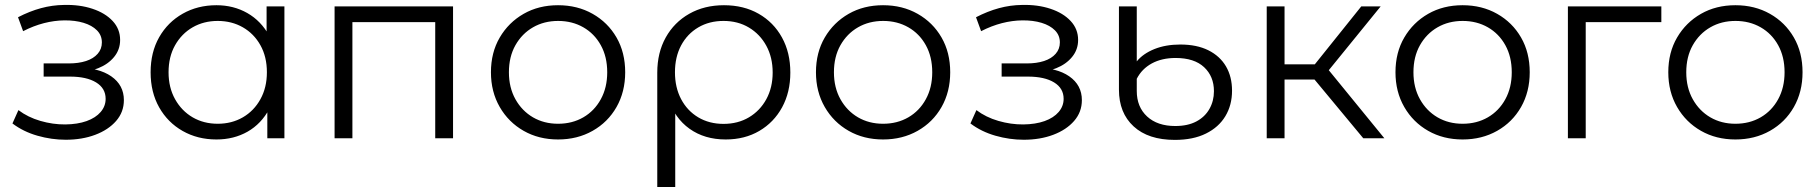

<svg xmlns="http://www.w3.org/2000/svg" viewBox="-20 -551 7253 765"><path d="M241.9 5.8Q185.2 5.8 129.1 -10.3Q73 -26.3 29.6 -59.1L53.4 -112.3Q90.9 -83.8 140.8 -69.3Q190.7 -54.8 240.1 -55.2Q289 -55.7 325.1 -68.6Q361.2 -81.6 381.1 -104.8Q400.9 -128 400.9 -157.2Q400.9 -199.4 362.9 -222.6Q324.8 -245.8 258.6 -245.8H153.9V-298.3H254.5Q293.2 -298.3 322.9 -307.9Q352.5 -317.6 369.2 -336.7Q385.9 -355.8 385.9 -381.9Q385.9 -410.3 366.3 -430.1Q346.6 -449.9 312.9 -460.1Q279.2 -470.3 236.2 -469.8Q196.6 -469.4 155.1 -458.8Q113.5 -448.1 72.1 -426.8L51.8 -482.3Q97.9 -506.2 143.3 -518.5Q188.7 -530.8 234.8 -531.3Q297.7 -533 348.5 -516Q399.3 -499.1 428.9 -467.3Q458.6 -435.5 458.6 -391.8Q458.6 -353.4 434.8 -324.3Q411.1 -295.1 370.8 -279Q330.6 -262.9 279.9 -262.9L283.4 -281.8Q373.3 -281.8 423.4 -246.8Q473.6 -211.8 473.6 -152.1Q473.6 -104.5 442.6 -69Q411.7 -33.6 359.4 -13.9Q307.1 5.8 241.9 5.8Z M842.4 4.7Q767.4 4.7 707.9 -29.1Q648.3 -62.9 614.2 -123.2Q580.1 -183.6 580.1 -263Q580.1 -342.8 614.2 -402.7Q648.3 -462.6 707.9 -496.4Q767.4 -530.2 842.4 -530.2Q910.6 -530.2 965.4 -499Q1020.3 -467.7 1052.8 -408.4Q1085.3 -349 1085.3 -263Q1085.3 -177.9 1053.4 -117.8Q1021.4 -57.8 966.6 -26.5Q911.7 4.7 842.4 4.7ZM847.5 -57.9Q903.3 -57.9 947.6 -83.5Q991.9 -109.2 1017.6 -155.7Q1043.4 -202.2 1043.4 -263Q1043.4 -324.8 1017.6 -370.8Q991.9 -416.8 947.6 -442.2Q903.3 -467.6 847.5 -467.6Q791.7 -467.6 747.6 -442.2Q703.6 -416.8 677.6 -370.8Q651.6 -324.8 651.6 -263Q651.6 -202.2 677.6 -155.7Q703.6 -109.2 747.6 -83.5Q791.7 -57.9 847.5 -57.9ZM1045.1 0V-158.3L1052.2 -264L1042.2 -369.7V-525.5H1113.2V0Z M1313.1 0V-525.5H1785.1V0H1714.1V-481.6L1732.3 -462.9H1365.9L1384.1 -481.6V0Z M2203.5 4.7Q2126.7 4.7 2066.4 -29.7Q2006.1 -64 1971.1 -124.7Q1936.1 -185.5 1936.1 -263.1Q1936.1 -341.7 1971.2 -401.6Q2006.3 -461.5 2066.4 -495.9Q2126.4 -530.2 2203.5 -530.2Q2280.6 -530.2 2341.2 -495.9Q2401.9 -461.6 2436.4 -401.7Q2471 -341.9 2471 -263.1Q2471 -185.3 2436.5 -124.6Q2402 -64 2341.2 -29.7Q2280.4 4.7 2203.5 4.7ZM2203.5 -57.9Q2259.9 -57.9 2304.2 -83.5Q2348.5 -109.2 2373.9 -155.7Q2399.4 -202.2 2399.4 -263Q2399.4 -324.8 2373.9 -370.8Q2348.5 -416.8 2304.2 -442.2Q2259.9 -467.6 2203.8 -467.6Q2147.7 -467.6 2103.7 -442.2Q2059.6 -416.8 2033.6 -370.8Q2007.7 -324.8 2007.7 -263Q2007.7 -202.2 2033.6 -155.7Q2059.6 -109.2 2103.6 -83.5Q2147.7 -57.9 2203.5 -57.9Z M2598.8 194V-261.4Q2598.8 -341.2 2632.5 -401.6Q2666.2 -462.1 2726.3 -496.1Q2786.3 -530.2 2864.5 -530.2Q2943.2 -530.2 3002.7 -496.2Q3062.3 -462.2 3095.6 -401.8Q3129 -341.4 3129 -262Q3129 -183.6 3096.2 -123.4Q3063.4 -63.3 3005.3 -29.3Q2947.2 4.7 2871.3 4.7Q2787.2 4.7 2727.5 -37.9Q2667.8 -80.4 2643.1 -157.5L2670.4 -168.1V194ZM2862.7 -57.4Q2920.1 -57.4 2964.1 -83.5Q3008.2 -109.7 3033.4 -155.9Q3058.6 -202.2 3058.6 -262Q3058.6 -322.2 3033.4 -368.5Q3008.2 -414.8 2964.1 -441.2Q2920.1 -467.6 2862.7 -467.6Q2805.9 -467.6 2762 -441.7Q2718.2 -415.8 2693.7 -369.8Q2669.3 -323.8 2669.3 -263Q2669.3 -202.7 2693.7 -156.2Q2718.2 -109.7 2762 -83.5Q2805.9 -57.4 2862.7 -57.4Z M3498.5 4.7Q3421.7 4.7 3361.4 -29.7Q3301.1 -64 3266.1 -124.7Q3231.1 -185.5 3231.1 -263.1Q3231.1 -341.7 3266.2 -401.6Q3301.3 -461.5 3361.4 -495.9Q3421.4 -530.2 3498.5 -530.2Q3575.6 -530.2 3636.2 -495.9Q3696.9 -461.6 3731.4 -401.7Q3766 -341.9 3766 -263.1Q3766 -185.3 3731.5 -124.6Q3697 -64 3636.2 -29.7Q3575.4 4.7 3498.5 4.7ZM3498.5 -57.9Q3554.9 -57.9 3599.2 -83.5Q3643.5 -109.2 3668.9 -155.7Q3694.4 -202.2 3694.4 -263Q3694.4 -324.8 3668.9 -370.8Q3643.5 -416.8 3599.2 -442.2Q3554.9 -467.6 3498.8 -467.6Q3442.7 -467.6 3398.7 -442.2Q3354.6 -416.8 3328.6 -370.8Q3302.7 -324.8 3302.7 -263Q3302.7 -202.2 3328.6 -155.7Q3354.6 -109.2 3398.6 -83.5Q3442.7 -57.9 3498.5 -57.9Z M4058.9 5.8Q4002.2 5.8 3946.1 -10.3Q3890 -26.3 3846.6 -59.1L3870.4 -112.3Q3907.9 -83.8 3957.8 -69.3Q4007.7 -54.8 4057.1 -55.2Q4106 -55.7 4142.1 -68.6Q4178.2 -81.6 4198.1 -104.8Q4217.9 -128 4217.9 -157.2Q4217.9 -199.4 4179.9 -222.6Q4141.8 -245.8 4075.6 -245.8H3970.9V-298.3H4071.5Q4110.2 -298.3 4139.9 -307.9Q4169.5 -317.6 4186.2 -336.7Q4202.9 -355.8 4202.9 -381.9Q4202.9 -410.3 4183.3 -430.1Q4163.6 -449.9 4129.9 -460.1Q4096.2 -470.3 4053.2 -469.8Q4013.6 -469.4 3972.1 -458.8Q3930.5 -448.1 3889.1 -426.8L3868.8 -482.3Q3914.9 -506.2 3960.3 -518.5Q4005.7 -530.8 4051.8 -531.3Q4114.7 -533 4165.5 -516Q4216.3 -499.1 4245.9 -467.3Q4275.6 -435.5 4275.6 -391.8Q4275.6 -353.4 4251.8 -324.3Q4228.1 -295.1 4187.8 -279Q4147.6 -262.9 4096.9 -262.9L4100.4 -281.8Q4190.3 -281.8 4240.4 -246.8Q4290.6 -211.8 4290.6 -152.1Q4290.6 -104.5 4259.6 -69Q4228.7 -33.6 4176.4 -13.9Q4124.1 5.8 4058.9 5.8Z M4661.2 6.4Q4555.3 6.4 4496.8 -47.4Q4438.3 -101.1 4438.3 -193.8V-525.5H4509.3V-306.5Q4534.5 -337.3 4579.5 -355.5Q4624.6 -373.6 4682.8 -373.6Q4748.4 -373.6 4794.5 -350.7Q4840.6 -327.7 4864.8 -286.5Q4888.9 -245.3 4888.9 -189.7Q4888.9 -132.3 4862.3 -88.1Q4835.7 -43.9 4784.8 -18.8Q4733.9 6.4 4661.2 6.4ZM4662.7 -48.9Q4712.3 -48.9 4746.6 -67Q4780.9 -85.2 4798.8 -116.9Q4816.8 -148.6 4816.8 -187.5Q4816.8 -246.6 4777.6 -283.3Q4738.4 -320 4663.9 -320Q4609.3 -320 4569.3 -298.3Q4529.4 -276.5 4509.3 -237.1V-188.5Q4509.3 -125 4550.5 -86.9Q4591.8 -48.9 4662.7 -48.9Z M5411.9 0 5196.4 -259.6 5255.2 -294.8 5495.9 0ZM5027.1 0V-525.5H5098.1V0ZM5076.4 -234.2V-294.7H5245.3V-234.2ZM5260.9 -254.7 5194.7 -264.7 5403.8 -525.5H5481.1Z M5807.5 4.7Q5730.7 4.7 5670.4 -29.7Q5610.1 -64 5575.1 -124.7Q5540.1 -185.5 5540.1 -263.1Q5540.1 -341.7 5575.2 -401.6Q5610.3 -461.5 5670.4 -495.9Q5730.4 -530.2 5807.5 -530.2Q5884.6 -530.2 5945.2 -495.9Q6005.9 -461.6 6040.4 -401.7Q6075 -341.9 6075 -263.1Q6075 -185.3 6040.5 -124.6Q6006 -64 5945.2 -29.7Q5884.4 4.7 5807.5 4.7ZM5807.5 -57.9Q5863.9 -57.9 5908.2 -83.5Q5952.5 -109.2 5977.9 -155.7Q6003.4 -202.2 6003.4 -263Q6003.4 -324.8 5977.9 -370.8Q5952.5 -416.8 5908.2 -442.2Q5863.9 -467.6 5807.8 -467.6Q5751.7 -467.6 5707.7 -442.2Q5663.6 -416.8 5637.6 -370.8Q5611.7 -324.8 5611.7 -263Q5611.7 -202.2 5637.6 -155.7Q5663.6 -109.2 5707.6 -83.5Q5751.7 -57.9 5807.5 -57.9Z M6227.1 0V-525.5H6599.4V-462.9H6279.9L6298.1 -480.5V0Z M6894.5 4.7Q6817.7 4.7 6757.4 -29.7Q6697.1 -64 6662.1 -124.7Q6627.1 -185.5 6627.1 -263.1Q6627.1 -341.7 6662.2 -401.6Q6697.3 -461.5 6757.4 -495.9Q6817.4 -530.2 6894.5 -530.2Q6971.6 -530.2 7032.2 -495.9Q7092.9 -461.6 7127.4 -401.7Q7162 -341.9 7162 -263.1Q7162 -185.3 7127.5 -124.6Q7093 -64 7032.2 -29.7Q6971.4 4.7 6894.5 4.7ZM6894.5 -57.9Q6950.9 -57.9 6995.2 -83.5Q7039.5 -109.2 7064.9 -155.7Q7090.4 -202.2 7090.4 -263Q7090.4 -324.8 7064.9 -370.8Q7039.5 -416.8 6995.2 -442.2Q6950.9 -467.6 6894.8 -467.6Q6838.7 -467.6 6794.7 -442.2Q6750.6 -416.8 6724.6 -370.8Q6698.7 -324.8 6698.7 -263Q6698.7 -202.2 6724.6 -155.7Q6750.6 -109.2 6794.6 -83.5Q6838.7 -57.9 6894.5 -57.9Z"/></svg>

Font: Montserrat Alternates Thin
Style: Regular
Weight: 100
Designer: Julieta Ulanovsky
Foundry: Julieta Ulanovsky
Version: Version 9.000